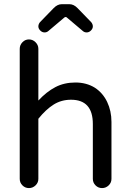

<svg xmlns="http://www.w3.org/2000/svg" viewBox="-20 -911 635 936"><path d="M167 -782.2Q167 -793 174.8 -802.7L241.2 -871.1Q259.8 -890.6 281.2 -890.6H318.4Q339.8 -890.6 358.4 -871.1L424.8 -802.7Q432.6 -793 432.6 -782.2Q432.6 -771.5 423.3 -762.2Q414.1 -752.9 402.3 -752.9Q391.6 -752.9 383.8 -759.8L307.6 -824.2Q304.7 -828.1 299.8 -828.1Q295.9 -828.1 292 -824.2L215.8 -759.8Q208 -752.9 197.3 -752.9Q185.5 -752.9 176.3 -762.2Q167 -771.5 167 -782.2ZM76.2 -39.1V-672.9Q76.2 -691.4 89.4 -705.1Q102.5 -718.8 121.1 -718.8Q139.6 -718.8 153.3 -705.1Q167 -691.4 167 -672.9V-420.9Q207 -463.9 250 -486.3Q293 -508.8 347.7 -508.8Q401.4 -508.8 442.4 -483.4Q481.4 -458 502.4 -414.1Q523.4 -370.1 523.4 -316.4V-39.1Q523.4 -20.5 509.8 -7.3Q496.1 5.9 477.5 5.9Q459 5.9 445.8 -7.3Q432.6 -20.5 432.6 -39.1V-306.6Q432.6 -424.8 326.2 -424.8Q279.3 -424.8 241.7 -401.4Q204.1 -377.9 167 -332V-39.1Q167 -20.5 153.3 -7.3Q139.6 5.9 121.1 5.9Q102.5 5.9 89.4 -7.3Q76.2 -20.5 76.2 -39.1Z"/></svg>

Font: KTXP_ComRound
Style: Medium
Weight: 500
Version: Version 1.01;May 16, 2022;FontCreator 13.0.0.2683 64-bit